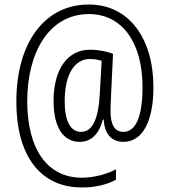

<svg xmlns="http://www.w3.org/2000/svg" viewBox="-20 -736 745 846"><path d="M656 -352C656 -567 548 -716 372 -716C180 -717 52 -552 52 -288C52 -53 155 90 341 90C400 90 450 78 491 56V10C452 31 395 47 341 47C182 47 100 -88 100 -290C100 -505 196 -674 372 -674C517 -674 608 -550 608 -353C608 -222 578 -155 524 -155C487 -155 467 -184 467 -245C467 -261 468 -288 469 -309L478 -499C452 -509 414 -517 377 -517C279 -517 216 -433 216 -291C216 -175 259 -111 331 -111C379 -111 415 -141 433 -209H437C440 -149 469 -111 524 -111C610 -111 656 -205 656 -352ZM265 -290C265 -406 307 -476 376 -476C395 -476 413 -473 428 -468L420 -327C414 -207 386 -155 337 -155C291 -155 265 -202 265 -290Z"/></svg>

Font: Noto Sans Arabic Cond Light
Style: Regular
Weight: 300
Width: 3
Designer: Monotype Design Team, Nadine Chahine, Nizar Qandah and Khaled Hosny
Foundry: Monotype Imaging Inc.
Version: Version 2.012